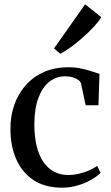

<svg xmlns="http://www.w3.org/2000/svg" viewBox="-20 -861 516 892"><path d="M268.5 11Q189.5 11 136.2 -24Q83 -59 55.8 -120.5Q28.5 -182 28.5 -260.5Q28 -321 46.2 -373.2Q64.5 -425.5 99.5 -465Q134.5 -504.5 184.2 -526.5Q234 -548.5 297.5 -548.5Q331 -548.5 359 -542.2Q387 -536 408.2 -528.8Q429.5 -521.5 442 -518L437.5 -372H378L356.5 -472.5Q354.5 -481 344.8 -488.8Q335 -496.5 319 -501.5Q303 -506.5 282 -506.5Q241.5 -506.5 209.5 -481.5Q177.5 -456.5 158.8 -407.2Q140 -358 139.5 -285.5Q139.5 -226.5 150.5 -182Q161.5 -137.5 182.2 -107.8Q203 -78 231.8 -63Q260.5 -48 295.5 -48Q323 -48 348.8 -54.2Q374.5 -60.5 396 -70.2Q417.5 -80 431.5 -90.5L447 -58Q431 -41.5 403 -25.5Q375 -9.5 340 0.8Q305 11 268.5 11ZM259.5 -611.5 231 -636 375.5 -841 450.5 -781Q439 -761.5 415.8 -736.5Q392.5 -711.5 364.2 -686.5Q336 -661.5 308.5 -641.5Q281 -621.5 260.5 -611.5Z"/></svg>

Font: Merriweather 72pt
Style: Regular
Weight: 400
Version: Version 2.100